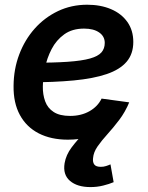

<svg xmlns="http://www.w3.org/2000/svg" viewBox="-20 -571 619 801"><path d="M263.2 11.7Q192.9 11.7 141.6 -14.6Q90.3 -41 63 -91.3Q35.6 -141.6 36.6 -212.9Q37.1 -282.7 60.3 -344Q83.5 -405.3 124.8 -451.7Q166 -498 221.9 -524.7Q277.8 -551.3 343.8 -551.3Q399.9 -551.3 443.4 -532.7Q486.8 -514.2 511.5 -479.2Q536.1 -444.3 536.1 -396Q536.1 -346.2 508.3 -313.5Q480.5 -280.8 425.3 -262Q370.1 -243.2 287.8 -235.4Q205.6 -227.5 96.2 -227.5L110.4 -309.1Q202.6 -309.1 262.2 -313.2Q321.8 -317.4 355.5 -326.9Q389.2 -336.4 403.1 -352.3Q417 -368.2 417 -392.1Q417 -419.4 393.8 -435.5Q370.6 -451.7 330.6 -451.7Q281.2 -451.7 248 -427.7Q214.8 -403.8 195.3 -366.2Q175.8 -328.6 167.5 -287.1Q159.2 -245.6 158.7 -210.4Q158.2 -176.3 168.5 -148.2Q178.7 -120.1 203.9 -103.8Q229 -87.4 272.5 -87.4Q318.4 -87.4 353 -106.9Q387.7 -126.5 403.8 -159.7L519 -144Q491.2 -73.2 423.3 -30.8Q355.5 11.7 263.2 11.7ZM357.4 209.5Q302.2 209.5 272 183.6Q241.7 157.7 249.5 109.9Q255.4 75.2 278.6 44.2Q301.8 13.2 335.4 -21L519 -144Q502 -103 477.3 -70.6Q452.6 -38.1 428.5 -11.5Q404.3 15.1 387.2 39.6Q370.1 64 368.2 88.9Q366.2 105.5 373.3 115.2Q380.4 125 400.4 125Q412.1 125 422.1 121.8Q432.1 118.7 440.9 114.7L454.1 189Q436 196.8 410.6 203.1Q385.3 209.5 357.4 209.5Z"/></svg>

Font: Inter 17pt SemiBold
Style: Italic
Weight: 600
Italic angle: -9.3988°
Version: Version 4.001;git-66647c0bb